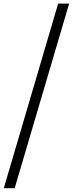

<svg xmlns="http://www.w3.org/2000/svg" viewBox="-68 -760 394 1040"><path d="M-47.5 259.5 247 -740.5H306.5L11.5 259.5Z"/></svg>

Font: Newsreader 16pt Medium
Style: Italic
Weight: 500
Italic angle: -17°
Designer: Hugues Gentile
Foundry: Production Type
Version: Version 1.003